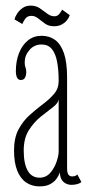

<svg xmlns="http://www.w3.org/2000/svg" viewBox="-20 -654 315 684"><path d="M121 10Q93.5 10 73 -4Q52.5 -18 41.2 -46.5Q30 -75 30 -118Q30 -163 46 -193Q62 -223 85.8 -244.2Q109.5 -265.5 133.2 -283.2Q157 -301 173 -320Q189 -339 189 -365.5Q189 -404.5 183.5 -433.8Q178 -463 164.8 -479.2Q151.5 -495.5 128 -495.5Q102 -495.5 85 -476Q68 -456.5 68 -432.5Q68 -423 69.5 -418.2Q71 -413.5 72.2 -409.2Q73.5 -405 73.5 -397Q73.5 -385.5 69 -377.2Q64.5 -369 54.5 -369Q45 -369 40.8 -377.5Q36.5 -386 36.5 -401Q36.5 -436.5 47.8 -465Q59 -493.5 79.5 -510Q100 -526.5 128 -526.5Q156 -526.5 176.2 -511.8Q196.5 -497 207.8 -464.5Q219 -432 219 -378V-55.5Q219 -38 223.8 -31.8Q228.5 -25.5 237.5 -25.5Q244.5 -25.5 249 -27.8Q253.5 -30 255.5 -32.5L270 -5.5Q265 -1 255.5 1.8Q246 4.5 234.5 4.5Q224.5 4.5 215 0Q205.5 -4.5 199.5 -14.2Q193.5 -24 193.5 -40Q190 -29.5 181.8 -17.8Q173.5 -6 158.8 2Q144 10 121 10ZM121 -21Q144 -21 159 -38.2Q174 -55.5 181.5 -77.8Q189 -100 189 -114.5V-301Q188 -287 169 -272.5Q150 -258 125.8 -238.8Q101.5 -219.5 83 -190.5Q64.5 -161.5 64.5 -118Q64.5 -70.5 78.8 -45.8Q93 -21 121 -21ZM172.5 -560.5Q153.5 -560.5 140.5 -569.8Q127.5 -579 116.2 -588.2Q105 -597.5 91.5 -597.5Q77 -597.5 69.5 -586.5Q62 -575.5 59.5 -568.5L31.5 -585Q34 -594.5 41.2 -605.8Q48.5 -617 60.5 -625.5Q72.5 -634 89 -634Q108 -634 122 -624.5Q136 -615 148.2 -605.5Q160.5 -596 173.5 -596Q185 -596 191.5 -604.5Q198 -613 201.5 -619.5L228.5 -600Q226 -591.5 218.8 -582.2Q211.5 -573 200 -566.8Q188.5 -560.5 172.5 -560.5Z"/></svg>

Font: Imbue Thin
Style: Regular
Weight: 100
Designer: Tyler Finck
Foundry: Etcetera Type Company
Version: Version 1.102